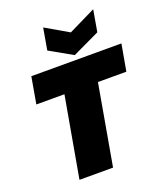

<svg xmlns="http://www.w3.org/2000/svg" viewBox="-171 -1081 1022 1194"><g transform="rotate(-20 340.5 -484.0)"><path d="M54.2 -532.2 85 -708H681.2L649.9 -532.2H461.9L368.2 0H146L240.2 -532.2ZM409.2 -879.9 588.9 -967.8 564 -824.2 383.8 -738.8 232.9 -824.2 257.8 -967.8Z"/></g></svg>

Font: SVN-Poppins Black
Style: Italic
Weight: 900
Italic angle: -10°
Designer: Ninad Kale (Devanagari), Jonny Pinhorn (Latin)
Foundry: Indian Type Foundry
Version: Version 3.002 2017